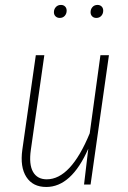

<svg xmlns="http://www.w3.org/2000/svg" viewBox="-20 -742 513 772"><path d="M220.2 -669.9Q210 -669.9 203.4 -676.3Q196.8 -682.6 196.8 -692.9Q196.8 -705.1 204.6 -713.6Q212.4 -722.2 225.1 -722.2Q235.4 -722.2 241.7 -715.8Q248 -709.5 248 -699.2Q248 -687 240.5 -678.5Q232.9 -669.9 220.2 -669.9ZM367.2 -669.9Q356.9 -669.9 350.6 -676.3Q344.2 -682.6 344.2 -692.9Q344.2 -705.1 351.8 -713.6Q359.4 -722.2 372.1 -722.2Q382.3 -722.2 388.7 -715.8Q395 -709.5 395 -699.2Q395 -687 387.5 -678.5Q379.9 -669.9 367.2 -669.9ZM166 9.8Q111.8 9.8 85.9 -30.5Q60.1 -70.8 69.8 -140.1L124 -520H158.2L104 -139.2Q95.7 -81.1 112.8 -51Q129.9 -21 168 -21Q264.6 -21 340.8 -206.1L383.8 -520H418L344.2 0H317.9L335 -144Q267.1 9.8 166 9.8Z"/></svg>

Font: Fira Sans Compressed UltraLight
Style: Italic
Weight: 200
Width: 3
Italic angle: -8°
Designer: Carrois Corporate & Edenspiekermann AG
Foundry: Carrois Corporate GbR & Edenspiekermann AG
Version: Version 4.203;PS 004.203;hotconv 1.0.88;makeotf.lib2.5.64775